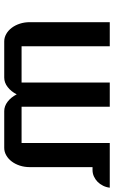

<svg xmlns="http://www.w3.org/2000/svg" viewBox="169 -720 551 930"><g transform="rotate(90 445.0 -255.5)"><path d="M87.9 -511.2H204.6V-84H380.4V-511.2H497.6V-84H673.3V-511.2H889.6Q887.7 -494.1 880.1 -478.8Q872.6 -463.4 861.1 -452.1Q849.6 -440.9 835 -434.3Q820.3 -427.7 804.2 -427.7H790V-124Q790 -98.1 782.7 -75.7Q775.4 -53.2 762.7 -36.4Q750 -19.5 732.9 -9.8Q715.8 0 696.8 0H518.6Q494.6 0 473.1 -16.4Q451.7 -32.7 437.5 -60.5Q423.3 -32.7 401.9 -16.4Q380.4 0 356.4 0H181.2Q162.1 0 145 -9.8Q127.9 -19.5 115.2 -36.4Q102.5 -53.2 95.2 -75.7Q87.9 -98.1 87.9 -124Z"/></g></svg>

Font: Atomic Age
Style: Regular
Weight: 400
Designer: James Grieshaber
Foundry: James Grieshaber
Version: Version 1.008; ttfautohint (v1.4.1) -l 6 -r 46 -G 0 -x 0 -H 